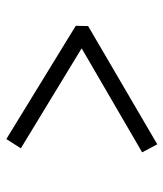

<svg xmlns="http://www.w3.org/2000/svg" viewBox="26 -596 529 622"><g transform="rotate(-90 291.0 -284.5)"><path d="M135 -40 109 -89 446 -285 122 -482 152 -529 519 -304 518 -264Z"/></g></svg>

Font: Literata 36pt Medium
Style: Italic
Weight: 500
Italic angle: -2°
Designer: Latin by Veronika Burian and Jose Scaglione. Greek by Irene Vlachou. Cyrillic by Vera Evstafieva
Foundry: TypeTogether
Version: Version 3.002